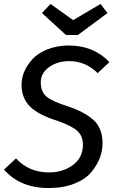

<svg xmlns="http://www.w3.org/2000/svg" viewBox="-21 -929 580 961"><path d="M323.2 -701.2Q447.3 -701.2 526.9 -618.2L467.8 -563Q407.7 -623 325.2 -623Q266.1 -623 224.6 -593Q183.1 -563 183.1 -517.1Q183.1 -471.2 210 -447Q236.8 -422.9 317.4 -397Q397.9 -371.1 445.1 -330.1Q492.2 -289.1 492.2 -211.9Q492.2 -134.8 436 -67.4Q407.2 -32.2 351.6 -10Q295.9 12.2 222.2 12.2Q80.1 12.2 -1 -80.1L59.1 -136.2Q123 -66.4 224.1 -65.9Q293.9 -65.9 344 -103Q394 -140.1 394 -204.1Q394 -248 366.5 -273.4Q338.9 -298.8 267.1 -324.2Q175.3 -352.1 131.1 -394Q86.9 -436 86.9 -504.4Q86.9 -573.2 142.1 -633.8Q168.9 -663.1 216.6 -682.1Q264.2 -701.2 323.2 -701.2ZM517.1 -863.8 369.1 -753.9H309.1L189 -863.8L231.9 -909.2L345.2 -828.1L481.9 -909.2Z"/></svg>

Font: FiraSans-Italic
Style: Italic
Weight: 400
Italic angle: -8°
Designer: Carrois Corporate & Edenspiekermann AG
Foundry: Carrois Corporate GbR & Edenspiekermann AG
Version: Version 3.106;PS 003.106;hotconv 1.0.70;makeotf.lib2.5.58329